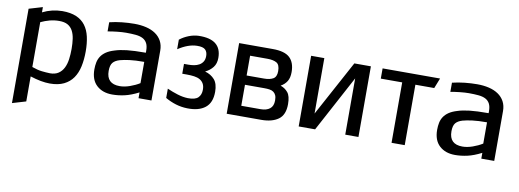

<svg xmlns="http://www.w3.org/2000/svg" viewBox="-59 -872 3796 1405"><g transform="rotate(10 1839.5 -169.5)"><path d="M65 -505 166 -535V-496Q234 -530 312 -531Q374 -531 416 -513Q458 -495 483.5 -461Q509 -427 520 -378.5Q531 -330 531 -270Q531 -209 520 -158Q509 -107 483.5 -70.5Q458 -34 416 -13.5Q374 7 312 7Q250 7 166 -20V166L65 196ZM166 -90Q208 -75 239.5 -71.5Q271 -68 301 -67Q339 -67 363.5 -83.5Q388 -100 402 -128Q416 -156 421 -192.5Q426 -229 426 -270Q426 -311 421 -345Q416 -379 402.5 -404Q389 -429 365 -442.5Q341 -456 302 -456Q265 -456 231.5 -447Q198 -438 166 -423Z M663 -510Q708 -521 755.5 -526Q803 -531 848 -531Q895 -531 935 -521.5Q975 -512 1004.5 -492Q1034 -472 1050.5 -441.5Q1067 -411 1067 -370V0H971V-43Q914 -14 867.5 -3.5Q821 7 776 7Q704 7 660 -33.5Q616 -74 616 -152Q616 -180 621 -204.5Q626 -229 639.5 -249.5Q653 -270 676.5 -286Q700 -302 737 -313Q773 -325 825.5 -331Q878 -337 966 -337V-351Q966 -386 955 -407Q944 -428 923 -439Q902 -450 870.5 -453Q839 -456 798 -456Q785 -456 768 -455Q751 -454 733 -452Q715 -450 696.5 -447.5Q678 -445 663 -442ZM966 -269Q900 -269 858 -263.5Q816 -258 787 -250Q753 -240 737 -220.5Q721 -201 721 -159Q721 -63 819 -63Q854 -63 894 -77Q934 -91 966 -111Z M1187 -473Q1216 -496 1253 -510.5Q1290 -525 1326 -526Q1495 -530 1495 -392Q1495 -349 1473.5 -321.5Q1452 -294 1417 -277Q1462 -264 1488.5 -233.5Q1515 -203 1515 -143Q1515 -62 1467.5 -24.5Q1420 13 1335 11Q1290 10 1249 -2.5Q1208 -15 1170 -37V-106Q1208 -89 1248.5 -76.5Q1289 -64 1326 -63Q1380 -62 1402 -83.5Q1424 -105 1424 -143Q1424 -170 1414 -187.5Q1404 -205 1386.5 -215Q1369 -225 1344 -228.5Q1319 -232 1289 -232H1255V-305H1289Q1309 -305 1329.5 -308.5Q1350 -312 1367 -321.5Q1384 -331 1394.5 -347.5Q1405 -364 1405 -390Q1405 -420 1388 -436.5Q1371 -453 1326 -452Q1262 -451 1187 -402Z M1626 -525H1876Q1965 -525 2003 -489Q2041 -453 2041 -382Q2041 -340 2025 -314Q2009 -288 1979 -271Q2012 -260 2034 -233.5Q2056 -207 2056 -147Q2056 -67 2009.5 -33.5Q1963 0 1883 0H1626ZM1721 -448V-301H1850Q1893 -301 1918 -315.5Q1943 -330 1943 -372Q1943 -420 1918 -434Q1893 -448 1850 -448ZM1721 -232V-76H1865Q1908 -76 1933 -95.5Q1958 -115 1958 -157Q1958 -181 1951.5 -195.5Q1945 -210 1933 -218.5Q1921 -227 1903.5 -229.5Q1886 -232 1865 -232Z M2161 -525H2259V-113L2482 -525H2605V0H2507V-418L2283 0H2161Z M2692 -525H3119L3089 -449H2949V0H2851V-449H2692Z M3210 -510Q3255 -521 3302.5 -526Q3350 -531 3395 -531Q3442 -531 3482 -521.5Q3522 -512 3551.5 -492Q3581 -472 3597.5 -441.5Q3614 -411 3614 -370V0H3518V-43Q3461 -14 3414.5 -3.5Q3368 7 3323 7Q3251 7 3207 -33.5Q3163 -74 3163 -152Q3163 -180 3168 -204.5Q3173 -229 3186.5 -249.5Q3200 -270 3223.5 -286Q3247 -302 3284 -313Q3320 -325 3372.5 -331Q3425 -337 3513 -337V-351Q3513 -386 3502 -407Q3491 -428 3470 -439Q3449 -450 3417.5 -453Q3386 -456 3345 -456Q3332 -456 3315 -455Q3298 -454 3280 -452Q3262 -450 3243.5 -447.5Q3225 -445 3210 -442ZM3513 -269Q3447 -269 3405 -263.5Q3363 -258 3334 -250Q3300 -240 3284 -220.5Q3268 -201 3268 -159Q3268 -63 3366 -63Q3401 -63 3441 -77Q3481 -91 3513 -111Z"/></g></svg>

Font: BM YEONSUNG
Style: Regular
Weight: 400
Designer: Bongjin Kim; Myungsoo Han; Jaehyun Keum; Jihee Min; Dokyung Lee; Chorong Kim; Jooyeon Kang; Sang-a Kim;
Foundry: Sandoll Communications Inc.
Version: Version 1.000;PS 1;hotconv 16.6.51;makeotf.lib2.5.65220